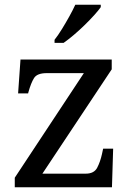

<svg xmlns="http://www.w3.org/2000/svg" viewBox="-20 -786 551 806"><path d="M42 0V-40L332 -479H176Q136 -479 123 -458.5Q110 -438 99 -398L98 -394H56L66 -536H449V-495L158 -57H340Q375 -57 388 -82Q401 -107 408 -139L413 -162H455L450 0ZM209 -619Q224 -638 240 -664Q256 -690 271 -717Q286 -744 296 -766H403V-756Q394 -743 376 -723Q358 -703 335.5 -681Q313 -659 290 -639.5Q267 -620 247 -606H209Z"/></svg>

Font: Noto Serif Vithkuqi
Style: Regular
Weight: 400
Version: Version 1.005